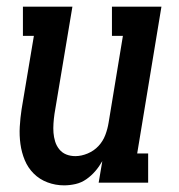

<svg xmlns="http://www.w3.org/2000/svg" viewBox="-20 -550 540 578"><path d="M173 8Q147 8 123 -1Q99 -10 81.5 -27.5Q64 -45 54.5 -68Q45 -91 41.5 -116.5Q38 -142 39.5 -168.5Q41 -195 45 -221L82 -442H49V-530H198L144 -207Q142 -193 141 -178.5Q140 -164 141 -150.5Q142 -137 146 -124Q150 -111 158.5 -100.5Q167 -90 179.5 -85Q192 -80 207 -80Q225 -80 244 -88Q263 -96 276.5 -110.5Q290 -125 297 -143.5Q304 -162 307 -181L350 -442H317V-530H466L393 -88H426V0H277L288 -65Q279 -49 267 -35Q255 -21 240 -10.5Q225 0 207.5 4Q190 8 173 8Z"/></svg>

Font: Iosevka Curly Slab SmBdObl
Style: Regular
Weight: 600
Italic angle: -9°
Monospace: yes
Designer: Belleve Invis
Foundry: Belleve Invis
Version: Version 11.0.0; ttfautohint (v1.8.3)